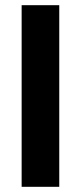

<svg xmlns="http://www.w3.org/2000/svg" viewBox="-20 -720 312 740"><path d="M63.4 0V-700H208.4V0Z"/></svg>

Font: Red Hat Display
Style: Regular
Weight: 300
Designer: Pentagram, MCKL
Foundry: Pentagram, MCKL
Version: Version 1.023